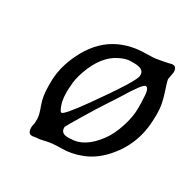

<svg xmlns="http://www.w3.org/2000/svg" viewBox="-125 -635 759 766"><g transform="rotate(30 254.5 -252.5)"><path d="M148.4 -205.6Q148.4 -163.6 165 -132.8Q168 -127 171.9 -127Q184.1 -127 247.6 -215.8Q369.6 -386.7 369.6 -411.6V-415.5Q369.6 -443.4 324.2 -443.4H307.1Q287.1 -443.4 257.8 -428.7Q196.8 -398.4 165 -309.6Q149.9 -266.6 149.9 -236.8L149.4 -231.9L148.9 -227.5L148.4 -214.4ZM426.8 -333.5Q426.8 -387.7 410.2 -387.7Q396.5 -387.7 346.2 -304.2Q335.9 -287.1 311.5 -250.5Q287.1 -213.9 249 -150.4Q210.9 -86.9 210.9 -84.5V-81.1Q210.9 -54.7 242.7 -54.7H251L255.4 -55.2Q319.8 -55.2 374.5 -130.4Q396.5 -160.2 412.1 -207.3Q427.7 -254.4 427.7 -293V-320.3Q426.8 -329.1 426.8 -333.5ZM479 -490.2 473.1 -456.1Q473.1 -448.7 488.8 -401.9Q504.4 -355 504.4 -315.4V-306.2L503.9 -297.4Q503.9 -168.9 417 -78.1Q379.4 -39.1 333.5 -21.5Q287.6 -3.9 244.1 -3.9Q200.7 -3.9 175.3 2.4Q149.9 8.8 138.7 8.8L126 10.3L119.6 11.7H115.2Q96.7 11.7 96.7 -17.1L97.2 -23.9L100.1 -37.6Q100.6 -41 100.6 -58.1Q100.6 -75.2 87.2 -110.4Q73.7 -145.5 73.7 -193.4V-211.4Q73.7 -267.1 96.7 -324.2Q167.5 -500 348.6 -500Q380.4 -500 400.4 -503.9Q420.4 -507.8 427.2 -508.8Q434.1 -509.8 443.4 -512.2L456.5 -515.6H461.4Q479 -515.6 479 -490.2Z"/></g></svg>

Font: Averia Sans Libre Light
Style: Italic
Weight: 300
Italic angle: -8.5°
Version: Version 1.002